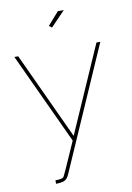

<svg xmlns="http://www.w3.org/2000/svg" viewBox="-102 -792 740 1078"><g transform="rotate(-10 268.0 -253.5)"><path d="M128 223V203Q167 203 175 193Q181 185 262 0L21 -519H43L272 -25L489 -519H511L202 186Q190 212 169 218Q149 223 128 223ZM340 -730 258 -645 242 -657 306 -730Z"/></g></svg>

Font: Raleway
Style: Thin
Weight: 100
Designer: Matt McInerney, Pablo Impallari, Rodrigo Fuenzalida
Foundry: Matt McInerney, Pablo Impallari, Rodrigo Fuenzalida
Version: Version 3.000